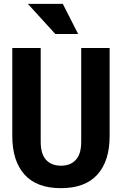

<svg xmlns="http://www.w3.org/2000/svg" viewBox="-20 -970 635 1000"><path d="M297 10Q171 10 107.5 -61Q44 -132 44 -262V-720H192V-232Q192 -168 220 -137.5Q248 -107 298 -107Q347 -107 375 -137.5Q403 -168 403 -231V-720H551V-261Q551 -132 487.5 -61Q424 10 297 10ZM268 -793 125 -950H307L387 -793Z"/></svg>

Font: Instrument Sans SemiCondensed
Style: Bold
Weight: 700
Width: 4
Designer: Rodrigo Fuenzalida
Foundry: fragTYPE
Version: Version 1.000;gftools[0.9.28]